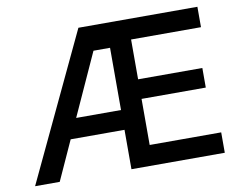

<svg xmlns="http://www.w3.org/2000/svg" viewBox="-77 -810 1139 914"><g transform="rotate(-10 492.5 -353.5)"><path d="M355.5 -707H930.7V-608.4H592.8V-416H903.3V-321.3H592.8V-98.6H938.5V0H487.3V-190.4H227.1L140.6 0H21.5ZM487.3 -286.1V-586.9H407.2L270.5 -286.1Z"/></g></svg>

Font: Wanted Sans Medium
Style: Regular
Weight: 500
Designer: Original Design by Kil Hyung-jin and Kang Hanbin, Wanted Lab, Inc; Hangeul from Source Han Sans by Jang Soo-young and Ka
Foundry: Wanted Lab, Inc.
Version: Version 1.001